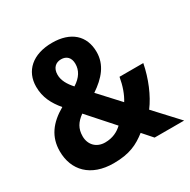

<svg xmlns="http://www.w3.org/2000/svg" viewBox="-164 -878 1031 1042"><g transform="rotate(-30 352.0 -357.0)"><path d="M294 -724C171 -724 100 -658 100 -560C100 -493 127 -443 168 -394C82 -345 36 -282 36 -193C36 -73 115 10 258 10C359 10 412 -18 466 -60L519 0H704L569 -146C615 -207 651 -294 668 -381H519C510 -329 494 -284 472 -249L357 -374C430 -423 479 -480 479 -560C479 -663 410 -724 294 -724ZM291 -622C325 -622 347 -601 347 -562C347 -522 327 -487 281 -458C252 -490 233 -523 233 -558C233 -601 258 -622 291 -622ZM244 -309 382 -154C356 -129 321 -111 274 -111C219 -111 184 -149 184 -201C184 -249 204 -280 244 -309Z"/></g></svg>

Font: Noto Sans Lao Looped SemiCondensed
Style: Bold
Weight: 700
Width: 4
Designer: Mark Frömberg, Ben Mitchell
Foundry: The Fontpad Ltd
Version: Version 1.002